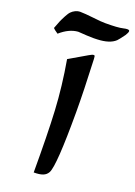

<svg xmlns="http://www.w3.org/2000/svg" viewBox="-224 -860 650 923"><g transform="rotate(20 100.5 -399.0)"><path d="M38.1 -564.5C53.2 -478 63 -394 67.4 -312.5C71.8 -230.5 73.7 -125.5 73.7 2.4C112.8 2.4 133.8 -4.9 145.5 -25.9C159.7 -52.2 166.5 -156.7 166.5 -339.4C166.5 -409.7 164.1 -499.5 159.2 -609.4C158.7 -620.1 157.7 -626 155.3 -626.5C152.8 -627 151.4 -627 150.9 -627C146.5 -627 139.2 -623.5 128.4 -617.2ZM20.5 -799.8C2.4 -799.8 -14.2 -790.5 -24.9 -779.3C-30.3 -773.9 -35.6 -765.1 -42 -753.4C-48.3 -741.7 -53.2 -731.4 -57.1 -722.7C-60.5 -713.4 -65.9 -700.7 -72.3 -683.6C-69.3 -679.7 -61 -672.9 -46.9 -663.6C-17.1 -689.9 12.7 -704.1 43.5 -706.5C75.7 -704.1 102.5 -702.6 123.5 -702.6C129.9 -702.6 135.7 -702.6 141.1 -703.1C183.6 -704.6 214.4 -714.4 233.4 -732.4C238.8 -737.8 248.5 -750 262.7 -769.5C269 -779.8 272.5 -787.1 272.5 -792C272.5 -795.4 271 -798.8 261.7 -798.8C256.8 -798.8 250 -797.9 241.7 -795.9C224.1 -791.5 193.8 -789.6 151.4 -789.6C137.2 -789.6 117.2 -791 90.3 -794.4C58.6 -797.9 35.6 -799.8 20.5 -799.8Z"/></g></svg>

Font: Sahel SemiBold
Style: Bold
Weight: 600
Foundry: Saber Rastikerdar (saber.rastikerdar@gmail.com)
Version: Version 3.4.0